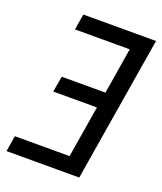

<svg xmlns="http://www.w3.org/2000/svg" viewBox="-136 -824 772 913"><g transform="rotate(20 250.0 -367.5)"><path d="M6 0 19 -80H296L339 -342H118L132 -422H353L391 -655H114L127 -735H495L374 0Z"/></g></svg>

Font: Iosevka Curly Medium
Style: Italic
Weight: 500
Italic angle: -9°
Monospace: yes
Designer: Belleve Invis
Foundry: Belleve Invis
Version: Version 22.1.2; ttfautohint (v1.8.4)